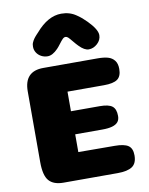

<svg xmlns="http://www.w3.org/2000/svg" viewBox="-103 -1055 878 1129"><g transform="rotate(-10 336.0 -490.5)"><path d="M471 -406Q524 -406 545.5 -389Q567 -372 567 -331Q567 -308 555.5 -294.5Q544 -281 521 -274.5Q498 -268 462 -268H300V-162L517 -161Q573 -161 597.5 -144.5Q622 -128 622 -86Q622 -38 593.5 -19Q565 0 507 0H183Q124 0 96.5 -31.5Q69 -63 69 -143V-565Q69 -685 183 -685H507Q545 -685 569 -678Q593 -671 607.5 -652.5Q622 -634 622 -602Q622 -558 597.5 -540.5Q573 -523 517 -523H299V-406ZM488 -906Q541 -852 541 -818Q541 -789 517.5 -767.5Q494 -746 466 -746Q440 -746 409 -778Q397 -790 381.5 -809Q366 -828 358.5 -835Q351 -842 343 -842Q334 -842 325.5 -833.5Q317 -825 304 -807.5Q291 -790 282 -781Q250 -748 221 -748Q200 -748 182.5 -757.5Q165 -767 155 -783Q145 -799 145 -818Q145 -825 146 -831.5Q147 -838 150 -844Q153 -850 155.5 -855Q158 -860 163 -866.5Q168 -873 171 -876.5Q174 -880 180 -886.5Q186 -893 189 -896Q262 -981 342 -981Q367 -981 389 -974.5Q411 -968 430.5 -954.5Q450 -941 460.5 -932Q471 -923 488 -906Z"/></g></svg>

Font: Coiny 2.0
Style: Regular
Weight: 400
Version: Version 1.001 July 11, 2018